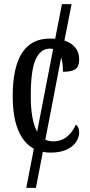

<svg xmlns="http://www.w3.org/2000/svg" viewBox="-20 -734 437 936"><path d="M366 -89Q366 -66 351.5 -43Q337 -20 305.5 -5Q274 10 227 10Q205 10 189 6L155 182H108L145 -9Q96 -35 69 -99Q42 -163 42 -265Q42 -546 223 -546Q241 -546 249 -545L282 -714H329L294 -536Q329 -525 347.5 -501.5Q366 -478 366 -444Q366 -410 348 -397Q330 -384 287 -384Q287 -429 278 -453L201 -53Q219 -45 239 -45Q279 -45 307 -68Q335 -91 350 -127Q366 -114 366 -89ZM161 -92 239 -495Q231 -497 224 -497Q178 -497 154 -445Q130 -393 130 -266Q130 -148 161 -92Z"/></svg>

Font: Noto Serif Cond
Style: Regular
Weight: 400
Width: 3
Designer: Monotype Design Team
Foundry: Monotype Imaging Inc.
Version: Version 1.001